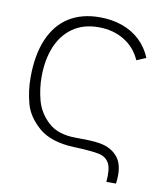

<svg xmlns="http://www.w3.org/2000/svg" viewBox="-78 -620 694 805"><g transform="rotate(10 269.5 -217.5)"><path d="M429 120Q434 64.5 420.8 40.2Q407.5 16 377.5 9.5Q347.5 3 276.5 0H271Q171.5 -4 120.2 -48Q69 -92 54.5 -145.8Q40 -199.5 40 -256Q40 -352 68.5 -419Q97 -486 151.2 -520.5Q205.5 -555 283 -555Q335 -555 378.8 -539.5Q422.5 -524 454.5 -493.8Q486.5 -463.5 504 -421L464 -404Q441.5 -455.5 394.5 -484.2Q347.5 -513 285 -513Q220.5 -513 175.8 -481.8Q131 -450.5 108.2 -395.8Q85.5 -341 85 -270Q84.5 -218.5 98.2 -167.2Q112 -116 153.5 -78Q195 -40 271 -40H275Q301 -40 326.5 -39Q352 -38 371 -35Q424.5 -26.5 452.2 9.8Q480 46 470 120Z"/></g></svg>

Font: Hauora
Style: Regular
Weight: 400
Designer: Wayne Shih
Foundry: WCYS
Version: Version 1.001